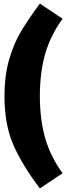

<svg xmlns="http://www.w3.org/2000/svg" viewBox="-20 -887 370 1074"><path d="M203 167Q108 42 56.5 -72.5Q5 -187 5 -350Q5 -463 31 -553.5Q57 -644 98 -712Q139 -780 203 -867L330 -782Q264 -692 233.5 -588Q203 -484 203 -350Q203 -216 233.5 -112Q264 -8 330 82Z"/></svg>

Font: Trujillo Black
Style: Regular
Weight: 900
Designer: Fira Sans original fonts by bBox Type GmbH, Carrois Corporate GbR, & Edenspiekermann AG / Changes by Cristiano Sobral
Foundry: Fira Sans original fonts by bBox Type GmbH, Carrois Corporate GbR, & Edenspiekermann AG / Changes by Cristiano Sobral
Version: Version 4.301;July 28, 2020;FontCreator 13.0.0.2655 64-bit